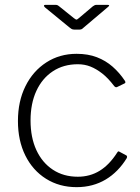

<svg xmlns="http://www.w3.org/2000/svg" viewBox="-20 -762 578 792"><path d="M296 -540Q343 -540 379.5 -526Q416 -512 444.5 -487Q473 -462 495 -429Q500 -421 494 -418L463 -403Q457 -400 451 -407Q426 -440 401.5 -459Q377 -478 353 -487.5Q329 -497 301 -497Q242 -497 198 -468Q154 -439 130 -387Q106 -335 106 -265Q106 -195 130 -143Q154 -91 198 -62Q242 -33 301 -33Q351 -33 391 -57.5Q431 -82 463 -132Q466 -137 468 -137.5Q470 -138 473 -136L501 -121Q506 -118 503 -110Q486 -82 464 -59.5Q442 -37 416 -21.5Q390 -6 360 2Q330 10 296 10Q225 10 170 -24.5Q115 -59 84.5 -120.5Q54 -182 54 -263Q54 -344 85 -406.5Q116 -469 171 -504.5Q226 -540 296 -540ZM363 -736Q367 -739 370.5 -740.5Q374 -742 378 -742H423Q437 -742 424 -732L326 -649Q323 -646 319 -643Q315 -640 309 -640H286Q279 -640 274.5 -643Q270 -646 265 -650L165 -732Q161 -736 161.5 -739Q162 -742 167 -742H208Q213 -742 216 -741Q219 -740 224 -736L285 -687Q293 -681 295.5 -681Q298 -681 305 -687Z"/></svg>

Font: Libre Franklin Thin ExtraLight
Style: Regular
Weight: 250
Version: Version 3.000